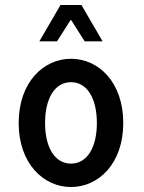

<svg xmlns="http://www.w3.org/2000/svg" viewBox="-20 -739 578 771"><path d="M55 -245C55 -82 155 12 265 12C376 12 475 -82 475 -245C475 -409 376 -503 265 -503C155 -503 55 -409 55 -245ZM161 -245C161 -344 200 -409 265 -409C330 -409 369 -344 369 -245C369 -147 330 -82 265 -82C200 -82 161 -147 161 -245ZM138 -573H209L263 -658H266L320 -573H392L307 -719H223Z"/></svg>

Font: Falling Sky
Style: Condensed
Weight: 400
Designer: Paul D. Hunt
Foundry: Adobe Systems Incorporated
Version: Version 1.02